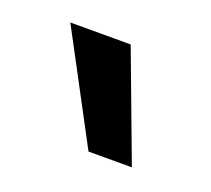

<svg xmlns="http://www.w3.org/2000/svg" viewBox="-48 -838 315 287"><g transform="rotate(20 109.0 -694.0)"><path d="M114 -608 22.5 -780H118.5L183 -608Z"/></g></svg>

Font: Mohave Medium
Style: Regular
Weight: 500
Designer: Gumpita Rahayu
Foundry: Tokotype
Version: Version 2.003